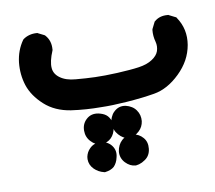

<svg xmlns="http://www.w3.org/2000/svg" viewBox="-60 -177 678 606"><g transform="rotate(-10 279.5 126.0)"><path d="M227.1 360.8Q209 356.4 196.3 343.8Q182.6 330.1 182.6 311.5Q182.6 307.6 183.3 304Q184.1 300.3 185.3 296.9Q186.5 293.5 188.2 290.3Q189.9 287.1 192.1 284.2Q194.3 281.2 197.3 278.3Q212.4 263.2 234.9 266.1Q256.3 269 267.6 284.7Q279.3 300.8 273.9 321.3Q272 330.6 268.3 337.6Q264.6 344.7 259.8 349.6Q249.5 358.9 230.5 361.3H229ZM328.6 357.4Q311 356 296.9 341.3Q289.6 333.5 286.4 324.2Q283.2 314.9 284.2 304.7Q285.6 294.4 289.8 285.9Q293.9 277.3 301.3 270.5Q317.4 256.3 337.4 259.3Q356.4 262.2 368.7 276.4Q381.3 290.5 378.9 312.5Q376.5 334.5 359.9 345.7Q355 349.1 350.1 351.6Q345.2 354 340.1 355.5Q335 356.9 330.1 357.4H329.1ZM231.9 273.4Q223.6 272 215.8 267.8Q208 263.7 201.7 256.8Q187.5 242.2 187.5 221.2Q187.5 199.7 202.1 186Q217.8 170.9 241.2 175.3Q248 176.8 254.2 179.2Q260.3 181.6 265.1 185.3Q270 189 273.4 194.3Q283.7 208.5 280.8 228.5Q277.8 247.6 266.1 259.3Q254.4 271 234.4 273.4H233.4ZM321.8 268.6Q304.7 266.1 291 250.7Q277.3 235.4 277.3 213.9Q277.3 208.5 278.3 203.6Q279.3 198.7 281.2 194.1Q283.2 189.5 285.9 185.3Q288.6 181.2 292.5 177.7Q308.6 162.1 330.6 166.5Q340.8 168.9 349.1 174.1Q357.4 179.2 362.8 187Q368.7 195.3 370.8 204.1Q373 212.9 372.1 222.7Q369.6 241.2 356.4 253.4Q343.3 266.1 324.2 268.6H323.2ZM254.9 157.2Q205.1 157.2 157.7 150.4Q132.8 146.5 112.1 137.2Q91.3 127.9 74.7 112.8Q41.5 82.5 29.8 46.9Q18.6 11.7 22.5 -26.4Q26.9 -64.9 47.9 -94.7L48.8 -95.7L49.8 -96.7Q59.1 -103.5 70.3 -106.4Q81.5 -109.4 93.8 -108.4H95.7L97.2 -107.4L116.7 -97.7L118.2 -96.7L119.6 -95.2Q136.2 -76.7 133.8 -48.8V-47.4L133.3 -45.9Q119.1 -12.2 121.1 8.8Q122.6 27.8 140.1 40.5Q158.7 54.2 189.5 56.6Q222.2 59.6 251.5 60.5Q280.3 61.5 322.3 59.6Q343.3 58.6 360.8 57.1Q378.4 55.7 392.1 53.7Q405.3 51.8 416.3 48.1Q427.2 44.4 436 38.6Q452.6 27.8 457.5 13.7Q462.4 -1.5 458.5 -16.1Q453.1 -35.2 455.1 -54.7L455.6 -56.6L456.1 -58.1L465.8 -77.6L466.8 -79.6L468.3 -80.6Q484.9 -95.2 510.7 -92.8H512.7L514.2 -91.8L533.7 -82L536.1 -81.1L537.6 -78.6Q564.9 -38.6 556.6 11.2Q552.2 36.1 540.3 57.9Q528.3 79.6 508.8 98.6Q469.2 137.2 425.3 144.5Q383.8 151.4 335 154.8Q286.6 158.2 254.9 157.2Z"/></g></svg>

Font: NaikaiFont
Style: Bold
Weight: 700
Version: Version 1.89